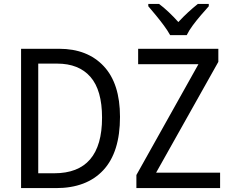

<svg xmlns="http://www.w3.org/2000/svg" viewBox="-20 -964 1179 984"><path d="M595 -365Q595 -184 509.5 -92Q424 0 267 0H88V-714H283Q428 -714 511.5 -625Q595 -536 595 -365ZM503 -361Q503 -502 443.5 -570Q384 -638 273 -638H176V-76H258Q503 -76 503 -361ZM1108 0H679V-67L997 -635H688V-714H1099V-647L780 -79H1108ZM852 -784Q840 -806 820.5 -832.5Q801 -859 779.5 -885Q758 -911 740 -932V-944H795Q818 -927 844 -902.5Q870 -878 894 -851Q920 -879 944 -901Q968 -923 994 -944H1050V-932Q1033 -913 1010.5 -887Q988 -861 968 -834Q948 -807 937 -784Z"/></svg>

Font: Noto Sans SemiCondensed
Style: Regular
Weight: 400
Width: 4
Designer: Monotype Design Team
Foundry: Monotype Imaging Inc.
Version: Version 2.013; ttfautohint (v1.8.4.7-5d5b)